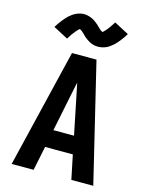

<svg xmlns="http://www.w3.org/2000/svg" viewBox="-141 -1064 882 1150"><g transform="rotate(15 300.0 -489.5)"><path d="M47 0 224 -735H376L553 0H417L386 -150H214L183 0ZM364 -260 317 -490Q313 -511 308.5 -531.5Q304 -552 300 -572Q296 -552 291.5 -531.5Q287 -511 283 -490L236 -260ZM173 -811 82 -859Q90 -872 98 -883.5Q106 -895 114 -905Q122 -915 129.5 -923.5Q137 -932 145 -939.5Q153 -947 163.5 -954.5Q174 -962 185.5 -967.5Q197 -973 209.5 -976Q222 -979 235 -979Q240 -979 245 -978.5Q250 -978 255 -977Q260 -976 264.5 -974.5Q269 -973 274 -971.5Q279 -970 283 -968Q287 -966 291.5 -963.5Q296 -961 300.5 -958.5Q305 -956 309 -952.5Q313 -949 317 -946Q321 -943 324.5 -940Q328 -937 331 -934Q334 -931 337 -928Q340 -925 345 -920.5Q350 -916 353.5 -912.5Q357 -909 361.5 -907.5Q366 -906 366 -902H364L367 -904Q370 -906 372.5 -908Q375 -910 377.5 -912.5Q380 -915 381 -916.5Q382 -918 383.5 -919.5Q385 -921 387 -923Q389 -925 390.5 -927Q392 -929 393.5 -931Q395 -933 397 -935.5Q399 -938 401 -940.5Q403 -943 405 -946Q407 -949 409 -952Q411 -955 413 -958Q415 -961 417.5 -964.5Q420 -968 422 -971.5Q424 -975 427 -979L518 -931Q510 -918 502 -906.5Q494 -895 486 -885Q478 -875 470.5 -866.5Q463 -858 455 -851Q447 -844 436.5 -836Q426 -828 414.5 -823Q403 -818 390.5 -815Q378 -812 365 -812Q360 -812 355 -812.5Q350 -813 345 -813.5Q340 -814 335.5 -815.5Q331 -817 326 -818.5Q321 -820 317 -822Q313 -824 308.5 -826.5Q304 -829 299.5 -832Q295 -835 291 -838Q287 -841 283 -844Q279 -847 275.5 -850Q272 -853 269 -856.5Q266 -860 263 -862.5Q260 -865 255 -870Q250 -875 246.5 -878Q243 -881 238.5 -882.5Q234 -884 234 -888Q234 -889 235 -889H236Q236 -888 233 -886Q230 -884 227.5 -882Q225 -880 222.5 -877.5Q220 -875 219 -873.5Q218 -872 216.5 -870.5Q215 -869 213 -867Q211 -865 209.5 -863Q208 -861 206.5 -859Q205 -857 203 -854.5Q201 -852 199 -849.5Q197 -847 195 -844.5Q193 -842 191 -839Q189 -836 187 -832.5Q185 -829 182.5 -825.5Q180 -822 178 -818.5Q176 -815 173 -811Z"/></g></svg>

Font: Iosevka Extrabold Extended
Style: Regular
Weight: 800
Width: 7
Monospace: yes
Designer: Belleve Invis
Foundry: Belleve Invis
Version: Version 32.5.0; ttfautohint (v1.8.4)